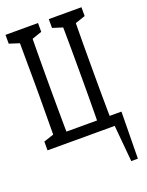

<svg xmlns="http://www.w3.org/2000/svg" viewBox="-149 -609 680 891"><g transform="rotate(-20 191.0 -163.0)"><path d="M41.5 32.7Q42.5 5.4 42.5 -39.3Q42.5 -84 43 -132.3Q43.5 -180.7 43.5 -219.2V-285.6Q43.5 -324.2 43 -372.6Q42.5 -420.9 42.5 -465.8Q42.5 -510.7 41.5 -537.6H106Q105 -510.7 104.5 -465.8Q104 -420.9 103.8 -372.6Q103.5 -324.2 103.5 -285.6V-219.2Q103.5 -180.7 103.8 -132.3Q104 -84 104.5 -39.6Q105 4.9 106 32.7ZM254.9 32.7Q255.9 5.4 256.3 -39.3Q256.8 -84 257.1 -132.3Q257.3 -180.7 257.3 -219.2V-285.6Q257.3 -324.2 257.1 -372.6Q256.8 -420.9 256.3 -465.8Q255.9 -510.7 254.9 -537.6H319.3Q318.4 -510.7 317.9 -465.8Q317.4 -420.9 317.1 -372.6Q316.9 -324.2 316.9 -285.6V-219.2Q316.9 -180.7 317.1 -132.3Q317.4 -84 317.9 -39.6Q318.4 4.9 319.3 32.7ZM340.8 212.4 319.8 -19 356 32.7H73.2V-19H376.5L373.5 212.4ZM-7.3 -494.1V-537.6H153.3V-494.1L83.5 -470.2H67.4ZM206.5 -494.1V-537.6H367.7V-494.1L297.4 -470.2H281.7ZM-7.3 32.7V-10.7L67.4 -35.2H73.2V32.7Z"/></g></svg>

Font: Scarab Serif
Style: Condensed
Weight: 400
Designer: John Roberts
Foundry: Scarab
Version: 1.0